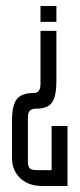

<svg xmlns="http://www.w3.org/2000/svg" viewBox="-20 -544 265 640"><path d="M152 -124H205V76H121Q75 76 47.5 50Q20 24 20 -17V-142Q20 -193 36 -213.5Q52 -234 93 -234Q115 -234 115 -264V-441H168V-274Q168 -223 153.5 -202.5Q139 -182 103 -182Q86 -182 79.5 -175Q73 -168 73 -152V-7Q73 11 79 17Q85 23 103 23H152ZM168 -524V-471H115V-524Z"/></svg>

Font: Karantina Light
Style: Regular
Weight: 300
Designer: Rony Koch
Foundry: Rony Koch
Version: Version 1.000; ttfautohint (v1.8.3)